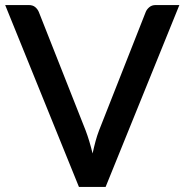

<svg xmlns="http://www.w3.org/2000/svg" viewBox="-22 -740 730 760"><path d="M688 -720 396 0H290.5L-1.5 -720H92Q107.5 -720 117 -712.2Q126.5 -704.5 131.5 -693L317 -223.5Q332 -184 344.5 -132.5Q350 -158 356.2 -181Q362.5 -204 370 -223.5L555 -693Q559 -703 569 -711.5Q579 -720 594 -720Z"/></svg>

Font: TypoPRO Lato
Style: Regular
Weight: 600
Designer: Lukasz Dziedzic with Adam Twardoch and Botio Nikoltchev
Foundry: tyPoland Lukasz Dziedzic
Version: Version 2.010; 2014-09-01; http://www.latofonts.com/